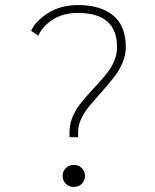

<svg xmlns="http://www.w3.org/2000/svg" viewBox="-20 -726 610 757"><path d="M254 -185V-204Q254 -232.5 264.2 -260Q274.5 -287.5 291.2 -309.8Q308 -332 328 -354Q348 -376 367.8 -397.5Q387.5 -419 404.2 -440.8Q421 -462.5 431.2 -488Q441.5 -513.5 441.5 -540Q441.5 -675 287.5 -675Q228.5 -675 187.8 -648.5Q147 -622 131 -585L103 -604.5Q119.5 -643 169.5 -674.5Q219.5 -706 287.5 -706Q376.5 -706 426.2 -665Q476 -624 476 -540Q476 -508 462 -476Q448 -444 427.2 -418.5Q406.5 -393 382 -365Q357.5 -337 336.8 -313.2Q316 -289.5 302 -261.5Q288 -233.5 288 -207V-185ZM227 -33Q227 -51 239.8 -63.5Q252.5 -76 271 -76Q289.5 -76 302.2 -63.5Q315 -51 315 -33Q315 -14 302.5 -1.5Q290 11 271 11Q252 11 239.5 -1.5Q227 -14 227 -33Z"/></svg>

Font: League Mono Narrow Thin
Style: Regular
Weight: 100
Width: 3
Designer: Tyler Finck
Foundry: The League of Moveable Type / Tyler Finck
Version: Version 2.210